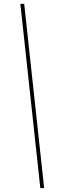

<svg xmlns="http://www.w3.org/2000/svg" viewBox="-20 -860 340 1000"><path d="M210 120H190L86 -840H106Z"/></svg>

Font: Tanohe Sans Thin
Style: Italic
Weight: 100
Designer: Village Type and Design LLC & Cristiano Sobral
Foundry: Cooper Hewitt Smithsonian Design Museum
Version: Version 1.00;September 29, 2021;FontCreator 13.0.0.2655 64-b